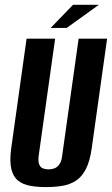

<svg xmlns="http://www.w3.org/2000/svg" viewBox="-20 -748 455 780"><path d="M167.5 12Q131.7 12 102.6 6.8Q73.5 1.6 53.6 -14.1Q33.7 -29.8 26 -61.5Q18.4 -93.1 25.7 -146.8L88 -591H204L137 -114.4Q134.4 -92.5 139.1 -80.5Q143.7 -68.4 154.1 -64.1Q164.4 -59.9 177 -59.9Q190 -59.9 201.3 -64.1Q212.6 -68.4 221.2 -80.5Q229.8 -92.5 232.4 -114.4L299.4 -591H415.1L352.9 -147.5Q345.5 -93.8 329.2 -61.8Q312.8 -29.8 288.7 -14.1Q264.6 1.6 234 6.8Q203.4 12 167.5 12ZM185.7 -634.4 276.7 -728.5H381.6L250.7 -634.4Z"/></svg>

Font: Alumni Sans Thin
Style: Italic
Weight: 100
Italic angle: -8°
Designer: Robert E. Leuschke
Foundry: Robert E. Leuschke
Version: Version 1.016